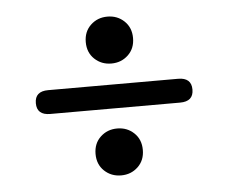

<svg xmlns="http://www.w3.org/2000/svg" viewBox="-40 -530 631 530"><g transform="rotate(-5 275.5 -265.0)"><path d="M210 -110Q210 -139 229 -157Q248 -175 275.5 -175Q303 -175 322 -157Q341 -139 341 -110Q341 -81 322 -63Q303 -45 275.5 -45Q248 -45 229 -63Q210 -81 210 -110ZM210 -420Q210 -449 229 -467Q248 -485 275.5 -485Q303 -485 322 -467Q341 -449 341 -420Q341 -391 322 -373Q303 -355 275.5 -355Q248 -355 229 -373Q210 -391 210 -420ZM95 -297H455Q492 -297 492 -264Q492 -231 455 -231H95Q58 -231 58 -264Q58 -297 95 -297Z"/></g></svg>

Font: Merge One
Style: Regular
Weight: 400
Designer: Kosal Sen
Foundry: Philatype
Version: Version 1.001